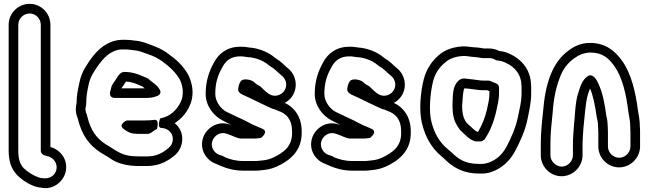

<svg xmlns="http://www.w3.org/2000/svg" viewBox="-20 -812 3371 998"><path d="M75 -683C75 -715 102 -742 134 -742C166 -742 192 -715 192 -683V-29C192 -9 212 -3 229 0C257 7 281 37 273 71C266 101 236 120 201 114L191 113C158 104 125 83 104 63C84 42 75 16 75 -31ZM25 -683V-31C25 23 37 64 68 97C95 124 138 154 182 162L192 163C256 178 309 132 321 82C336 17 293 -34 242 -48V-683C242 -743 194 -792 134 -792C74 -792 25 -743 25 -683Z M631 -438H625C603 -438 588 -408 583 -400L567 -377C559 -365 557 -354 555 -343L552 -333C551 -326 549 -303 577 -303H735C743 -303 751 -303 758 -304C775 -304 786 -310 794 -312C796 -313 827 -321 808 -350C791 -376 770 -384 753 -401C751 -403 748 -405 745 -406C716 -418 678 -438 631 -438ZM721 -362C724 -360 729 -355 732 -353H611L625 -373C628 -378 631 -383 635 -388C670 -386 691 -375 721 -362ZM782 -189C767 -187 752 -186 735 -186H639C639 -186 589 -164 625 -140C636 -132 656 -117 685 -117C693 -116 697 -116 702 -116H743C754 -116 762 -119 768 -124C773 -128 780 -132 787 -137L796 -142C796 -142 811 -193 782 -189ZM681 0C640 0 606 -14 581 -30C575 -34 570 -37 565 -40L548 -51C494 -81 463 -116 442 -177C439 -190 435 -200 432 -213C429 -224 424 -233 424 -245C424 -253 428 -262 428 -271C428 -309 433 -336 440 -369C446 -398 454 -416 468 -438L486 -466C512 -502 537 -531 573 -546C587 -552 600 -555 614 -555H634C642 -555 650 -554 658 -553L672 -551H675C701 -549 719 -541 745 -532C780 -520 800 -510 825 -492C862 -465 894 -435 915 -398C930 -367 935 -330 925 -296C910 -253 874 -214 833 -202C827 -200 819 -198 812 -196C812 -196 795 -148 818 -147C857 -146 885 -115 877 -77C873 -58 864 -49 850 -38C824 -16 791 1 744 1H702C698 1 689 0 681 0ZM888 -172C928 -197 958 -236 973 -280C989 -331 979 -381 959 -422C933 -470 896 -503 855 -532C826 -555 794 -568 761 -580C738 -588 714 -599 679 -601L666 -603C656 -604 645 -605 634 -605H614C593 -605 572 -600 553 -592C504 -571 471 -533 444 -494L426 -466C409 -440 398 -411 392 -379C385 -347 378 -316 378 -275C376 -268 374 -255 374 -245C374 -229 377 -213 384 -197C387 -185 390 -173 394 -162C418 -89 460 -42 523 -7L540 3C544 6 548 8 552 11C588 37 640 51 702 51H744C804 51 848 28 881 1C903 -14 919 -39 925 -67C934 -110 918 -148 888 -172Z M1199 -101C1207 -98 1221 -92 1232 -92H1304C1309 -92 1315 -92 1320 -93L1336 -95C1336 -95 1380 -127 1343 -143L1316 -155H1315C1289 -165 1264 -181 1233 -195C1224 -199 1215 -203 1207 -207L1157 -231C1128 -246 1099 -284 1099 -324C1099 -383 1113 -422 1135 -461C1152 -495 1180 -519 1227 -519H1239C1245 -519 1266 -514 1282 -514C1322 -508 1353 -493 1376 -474C1380 -471 1383 -468 1387 -466C1407 -455 1418 -441 1442 -421L1443 -420C1467 -403 1477 -367 1457 -339C1440 -315 1404 -305 1376 -325C1364 -333 1349 -347 1334 -362C1332 -364 1330 -365 1328 -366C1316 -372 1307 -379 1301 -385C1288 -398 1240 -409 1229 -386L1224 -376C1222 -373 1220 -362 1220 -362C1219 -358 1219 -355 1218 -351C1215 -329 1240 -320 1256 -313L1282 -301C1316 -285 1346 -269 1380 -254L1396 -247C1397 -247 1397 -246 1398 -246L1412 -242C1417 -240 1421 -238 1426 -236C1468 -222 1498 -192 1498 -131V-130C1502 -54 1458 -20 1398 8C1371 19 1363 20 1333 23C1324 24 1315 25 1307 25H1245C1205 25 1176 16 1151 6C1137 -3 1127 -5 1120 -7C1096 -15 1072 -46 1084 -80C1093 -105 1122 -129 1158 -117C1172 -112 1187 -107 1199 -101ZM1239 -569H1227C1160 -569 1115 -532 1091 -485C1068 -443 1049 -392 1049 -324C1049 -261 1091 -210 1135 -187L1185 -161L1191 -159C1187 -160 1179 -163 1174 -165C1108 -187 1052 -144 1036 -97C1014 -32 1056 24 1104 40C1118 46 1122 48 1129 51C1162 65 1200 75 1245 75H1307C1317 75 1326 75 1338 73C1368 70 1388 67 1418 54C1484 24 1553 -27 1548 -132C1548 -199 1514 -253 1460 -277C1473 -284 1487 -295 1497 -309C1534 -361 1517 -428 1473 -460C1456 -474 1442 -492 1413 -509C1411 -511 1411 -511 1409 -512C1377 -539 1336 -557 1288 -564H1284C1277 -564 1256 -569 1239 -569Z M1766 -101C1774 -98 1788 -92 1799 -92H1871C1876 -92 1882 -92 1887 -93L1903 -95C1903 -95 1947 -127 1910 -143L1883 -155H1882C1856 -165 1831 -181 1800 -195C1791 -199 1782 -203 1774 -207L1724 -231C1695 -246 1666 -284 1666 -324C1666 -383 1680 -422 1702 -461C1719 -495 1747 -519 1794 -519H1806C1812 -519 1833 -514 1849 -514C1889 -508 1920 -493 1943 -474C1947 -471 1950 -468 1954 -466C1974 -455 1985 -441 2009 -421L2010 -420C2034 -403 2044 -367 2024 -339C2007 -315 1971 -305 1943 -325C1931 -333 1916 -347 1901 -362C1899 -364 1897 -365 1895 -366C1883 -372 1874 -379 1868 -385C1855 -398 1807 -409 1796 -386L1791 -376C1789 -373 1787 -362 1787 -362C1786 -358 1786 -355 1785 -351C1782 -329 1807 -320 1823 -313L1849 -301C1883 -285 1913 -269 1947 -254L1963 -247C1964 -247 1964 -246 1965 -246L1979 -242C1984 -240 1988 -238 1993 -236C2035 -222 2065 -192 2065 -131V-130C2069 -54 2025 -20 1965 8C1938 19 1930 20 1900 23C1891 24 1882 25 1874 25H1812C1772 25 1743 16 1718 6C1704 -3 1694 -5 1687 -7C1663 -15 1639 -46 1651 -80C1660 -105 1689 -129 1725 -117C1739 -112 1754 -107 1766 -101ZM1806 -569H1794C1727 -569 1682 -532 1658 -485C1635 -443 1616 -392 1616 -324C1616 -261 1658 -210 1702 -187L1752 -161L1758 -159C1754 -160 1746 -163 1741 -165C1675 -187 1619 -144 1603 -97C1581 -32 1623 24 1671 40C1685 46 1689 48 1696 51C1729 65 1767 75 1812 75H1874C1884 75 1893 75 1905 73C1935 70 1955 67 1985 54C2051 24 2120 -27 2115 -132C2115 -199 2081 -253 2027 -277C2040 -284 2054 -295 2064 -309C2101 -361 2084 -428 2040 -460C2023 -474 2009 -492 1980 -509C1978 -511 1978 -511 1976 -512C1944 -539 1903 -557 1855 -564H1851C1844 -564 1823 -569 1806 -569Z M2366 -395C2326 -362 2335 -296 2332 -266V-263C2332 -226 2337 -189 2355 -161C2361 -152 2367 -139 2379 -129C2395 -116 2414 -89 2448 -78C2451 -77 2454 -77 2456 -77H2480C2490 -80 2497 -85 2500 -89C2527 -129 2547 -179 2559 -232C2565 -263 2574 -290 2574 -330V-356C2574 -380 2547 -381 2531 -390C2527 -392 2523 -393 2519 -393H2493C2473 -393 2447 -399 2420 -401C2408 -402 2402 -404 2393 -404H2392C2381 -404 2373 -400 2366 -395ZM2524 -338V-330C2524 -297 2518 -274 2511 -242C2501 -200 2485 -160 2465 -127H2461C2446 -133 2433 -150 2411 -168C2407 -171 2404 -175 2397 -187C2388 -202 2382 -226 2382 -262C2385 -297 2386 -340 2394 -353C2400 -352 2408 -352 2416 -351C2438 -349 2465 -343 2493 -343H2513C2515 -342 2520 -340 2524 -338ZM2387 -521C2408 -521 2413 -519 2431 -517C2448 -516 2469 -513 2482 -511C2487 -510 2488 -510 2493 -510H2523C2534 -510 2545 -507 2555 -501C2559 -499 2564 -497 2568 -497C2582 -497 2598 -491 2612 -484C2653 -465 2688 -428 2690 -374C2691 -366 2691 -359 2691 -350V-326C2691 -284 2681 -247 2673 -208C2662 -151 2637 -95 2612 -48C2591 -9 2561 19 2518 34C2506 38 2491 41 2471 40C2396 40 2362 15 2323 -24L2321 -25L2305 -39C2266 -71 2238 -118 2223 -177C2207 -235 2217 -334 2231 -389C2241 -430 2263 -461 2291 -485C2316 -507 2343 -518 2387 -521ZM2386 -571H2384C2331 -567 2292 -553 2258 -523C2224 -493 2196 -452 2183 -401C2167 -340 2155 -237 2175 -165C2192 -98 2224 -42 2273 -1L2288 12C2330 54 2382 90 2471 90C2494 91 2515 89 2534 82C2589 63 2629 25 2656 -24C2682 -73 2711 -133 2723 -198C2730 -234 2741 -276 2741 -326V-350C2741 -360 2741 -368 2740 -378C2736 -454 2687 -505 2634 -530C2619 -537 2601 -545 2575 -547C2560 -555 2541 -560 2523 -560H2494C2476 -564 2455 -566 2435 -567C2422 -568 2410 -571 2386 -571Z M3257 -123V-51C3257 -19 3230 8 3198 8C3167 8 3140 -19 3140 -51V-123C3140 -137 3139 -158 3138 -170C3137 -192 3133 -202 3131 -214C3124 -271 3112 -331 3091 -376C3084 -393 3062 -434 3035 -416C3002 -394 2995 -355 2986 -330C2969 -281 2969 -206 2963 -154C2961 -128 2958 -91 2958 -63V-5C2958 26 2931 54 2900 54C2869 54 2841 26 2841 -5V-63C2841 -120 2847 -172 2853 -230C2858 -302 2870 -357 2890 -409C2906 -453 2931 -485 2965 -509C2987 -525 3011 -537 3047 -539C3113 -539 3145 -509 3175 -466C3214 -411 3235 -324 3246 -232C3251 -200 3256 -183 3256 -152C3256 -141 3257 -131 3257 -123ZM3089 -146C3089 -138 3090 -129 3090 -123V-51C3090 8 3138 58 3198 58C3257 58 3307 9 3307 -51V-123C3307 -132 3307 -142 3306 -153C3306 -188 3300 -212 3296 -238C3284 -332 3262 -427 3215 -494C3180 -543 3132 -589 3046 -589C3001 -589 2963 -571 2935 -549C2849 -487 2814 -373 2803 -234C2797 -178 2791 -123 2791 -63V-5C2791 54 2839 104 2899 104C2959 104 3008 54 3008 -5V-63C3008 -87 3011 -124 3013 -150C3019 -202 3023 -275 3034 -314C3038 -327 3042 -341 3047 -352C3063 -315 3074 -260 3081 -208C3084 -188 3088 -178 3088 -169C3088 -162 3089 -156 3089 -146Z"/></svg>

Font: Blanket
Style: BlkOutline
Weight: 900
Foundry: Cannot Into Space Fonts
Version: Version 0.9